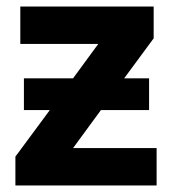

<svg xmlns="http://www.w3.org/2000/svg" viewBox="-20 -566 528 586"><path d="M449 -546V-449L359 -327H435V-230H288L203 -114H458V0H27V-88L132 -230H53V-327H203L280 -432H42V-546Z"/></svg>

Font: Noto Sans IKEA
Style: Bold
Weight: 600
Designer: Monotype Design Team
Foundry: Monotype Imaging Inc.
Version: Version 2.001